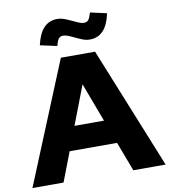

<svg xmlns="http://www.w3.org/2000/svg" viewBox="-105 -1007 962 1089"><g transform="rotate(-10 376.5 -462.0)"><path d="M-7 0Q65 -176 136.5 -350Q208 -524 280 -700H477Q548 -524 618.5 -350Q689 -176 760 0H574Q558 -42 542 -84.5Q526 -127 510 -169H237Q220 -127 204.5 -84.5Q189 -42 172 0ZM289 -306H459Q438 -363 417 -418Q396 -473 375 -530Q353 -473 332 -418Q311 -363 289 -306ZM272 -769Q248 -774 223.5 -779.5Q199 -785 175 -790Q203 -920 297 -920Q318 -920 338 -912.5Q358 -905 377 -896Q396 -887 413 -879.5Q430 -872 444 -872Q461 -872 470 -883.5Q479 -895 487 -924Q511 -919 534.5 -913.5Q558 -908 582 -903Q555 -773 461 -773Q440 -773 420.5 -780.5Q401 -788 382.5 -797Q364 -806 346.5 -813.5Q329 -821 313 -821Q296 -821 287 -808Q278 -795 272 -769Z"/></g></svg>

Font: Rosa Sans Black
Style: Regular
Weight: 900
Designer: Pentagram / MCKL
Foundry: Pentagram / MCKL
Version: Version 1.005;September 16, 2019;FontCreator 11.5.0.2425 64-